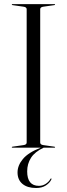

<svg xmlns="http://www.w3.org/2000/svg" viewBox="-20 -720 326 936"><path d="M176 -25Q176 -14.5 192 -12.5L244.5 -5Q248.5 -4.5 248.5 -2.5Q248.5 0 245 0H192.5Q150 20 131.2 49.2Q112.5 78.5 112.5 115.5Q112.5 186 170 186Q188 186 203 176.2Q218 166.5 225.5 153Q227.5 149 230 150Q232.5 151.5 230 155.5Q223 171 204 183.8Q185 196.5 156 196.5Q113.5 196.5 89.5 176.5Q65.5 156.5 65.5 120.5Q65.5 86.5 91.8 55Q118 23.5 178.5 0H41Q37.5 0 37.5 -2.5Q37.5 -4.5 41.5 -5L94 -12.5Q110 -14.5 110 -25V-675Q110 -685.5 94 -687.5L41.5 -695Q37.5 -695.5 37.5 -697.5Q37.5 -700 41 -700H245Q248.5 -700 248.5 -697.5Q248.5 -695.5 244.5 -695L192 -687.5Q176 -685.5 176 -675Z"/></svg>

Font: Fraunces 144pt Light
Style: Regular
Weight: 300
Version: Version 1.000;[b76b70a41]